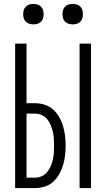

<svg xmlns="http://www.w3.org/2000/svg" viewBox="-20 -957 540 977"><path d="M385 0V-735H443V0ZM57 0V-735H115V-432H158Q183 -432 207.5 -424Q232 -416 250.5 -399.5Q269 -383 281.5 -361Q294 -339 301 -315Q308 -291 311 -266Q314 -241 314 -216Q314 -191 311 -166Q308 -141 301 -117Q294 -93 281.5 -71Q269 -49 250.5 -32Q232 -15 207.5 -7.5Q183 0 158 0ZM115 -53H158Q176 -53 192.5 -60.5Q209 -68 220 -81.5Q231 -95 238 -111.5Q245 -128 249 -145.5Q253 -163 254 -180.5Q255 -198 255 -216Q255 -234 254 -251.5Q253 -269 249 -286.5Q245 -304 238 -320.5Q231 -337 220 -350.5Q209 -364 192.5 -371.5Q176 -379 158 -379H115ZM350 -833Q339 -833 329 -836Q319 -839 311.5 -846.5Q304 -854 301 -864Q298 -874 298 -885Q298 -896 301 -906Q304 -916 311.5 -923.5Q319 -931 329 -934Q339 -937 350 -937Q361 -937 371 -934Q381 -931 388.5 -923.5Q396 -916 399 -906Q402 -896 402 -885Q402 -874 399 -864Q396 -854 388.5 -846.5Q381 -839 371 -836Q361 -833 350 -833ZM150 -833Q139 -833 129 -836Q119 -839 111.5 -846.5Q104 -854 101 -864Q98 -874 98 -885Q98 -896 101 -906Q104 -916 111.5 -923.5Q119 -931 129 -934Q139 -937 150 -937Q161 -937 171 -934Q181 -931 188.5 -923.5Q196 -916 199 -906Q202 -896 202 -885Q202 -874 199 -864Q196 -854 188.5 -846.5Q181 -839 171 -836Q161 -833 150 -833Z"/></svg>

Font: Iosevka Term Curly Light
Style: Regular
Weight: 300
Designer: Belleve Invis
Foundry: Belleve Invis
Version: Version 32.3.0